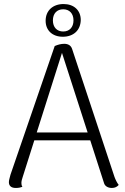

<svg xmlns="http://www.w3.org/2000/svg" viewBox="-20 -921 620 951"><path d="M291 -739C344 -739 379 -771 380 -822C380 -870 346 -901 295 -901C242 -901 206 -869 206 -818C206 -770 240 -739 291 -739ZM293 -875C324 -875 344 -854 344 -820C344 -786 324 -765 293 -765C262 -765 242 -786 242 -820C242 -854 262 -875 293 -875ZM547 -45 337 -679C331 -697 316 -704 298 -704C283 -704 267 -700 251 -693L32 -56C29 -43 24 -29 24 -19C24 0 36 10 58 10C72 10 81 8 91 4C87 -1 86 -8 86 -15C86 -23 89 -35 92 -43L150 -226H427L495 -15C499 1 515 10 534 10C550 10 560 4 568 -5C560 -15 552 -31 547 -45ZM162 -265 287 -659 414 -265Z"/></svg>

Font: Arima Koshi Light
Style: Regular
Weight: 300
Designer: Joana Correia and Natanael Gama
Foundry: NDISCOVER
Version: Version 1.019;PS 001.019;hotconv 1.0.88;makeotf.lib2.5.64775